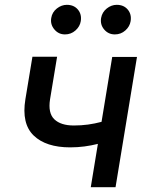

<svg xmlns="http://www.w3.org/2000/svg" viewBox="-20 -784 620 804"><path d="M553.6 -545.5 463.8 0H360.1L389.9 -181.5Q362.9 -174.7 333.8 -170.8Q304.7 -166.9 273.8 -166.9Q172.6 -166.9 121.1 -216.4Q69.6 -266 86.3 -368.3L115.8 -546.5H219.1L189.6 -368.3Q180.4 -310.4 207.6 -284.4Q234.7 -258.5 289.1 -258.5Q320.3 -258.5 348.7 -262.4Q377.1 -266.3 405.2 -273.8L449.9 -545.5ZM460.9 -639.9Q433.9 -639.9 416.4 -660.3Q398.8 -680.8 403.4 -708.8Q407.7 -733 427 -748.4Q446.4 -763.8 468.8 -763.8Q498.2 -763.8 514.9 -744Q531.6 -724.1 527 -695.3Q523.4 -672.9 504.8 -656.4Q486.2 -639.9 460.9 -639.9ZM252.1 -639.9Q225.1 -639.9 207.6 -660.9Q190 -681.8 194.6 -708.8Q198.5 -733 218 -748.4Q237.6 -763.8 259.9 -763.8Q289.4 -763.8 306.1 -744Q322.8 -724.1 318.2 -695.3Q314.6 -672.9 296 -656.4Q277.3 -639.9 252.1 -639.9Z"/></svg>

Font: Inter UI Medium
Style: Italic
Weight: 500
Italic angle: 9.39999°
Designer: Rasmus Andersson
Foundry: rsms
Version: 3.2;8d6f07862